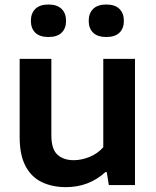

<svg xmlns="http://www.w3.org/2000/svg" viewBox="-20 -800 674 830"><path d="M265 9Q206.5 9 161.2 -12.5Q116 -34 90.5 -81.8Q65 -129.5 65 -207.5V-545.5H202V-215.5Q202 -155 228.5 -131.2Q255 -107.5 298.5 -107.5Q332 -107.5 366.8 -121.5Q401.5 -135.5 426.5 -163.5V-545.5H563.5V0H450.5L441.5 -56H435.5Q364.5 9 265 9ZM439.5 -640Q402 -640 382.8 -658.5Q363.5 -677 363.5 -710Q363.5 -742.5 382.8 -761.5Q402 -780.5 439.5 -780.5Q477 -780.5 496.2 -761.5Q515.5 -742.5 515.5 -710Q515.5 -677 496.2 -658.5Q477 -640 439.5 -640ZM189.5 -640Q152 -640 132.8 -658.5Q113.5 -677 113.5 -710Q113.5 -742.5 132.8 -761.5Q152 -780.5 189.5 -780.5Q227 -780.5 246.2 -761.5Q265.5 -742.5 265.5 -710Q265.5 -677 246.2 -658.5Q227 -640 189.5 -640Z"/></svg>

Font: Encode Sans SmExp SmBold
Style: Regular
Weight: 600
Width: 6
Designer: Multiple Designers
Foundry: Impallari Type
Version: Version 3.002; ttfautohint (v1.8.3) -l 8 -r 50 -G 200 -x 14 